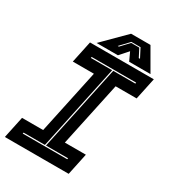

<svg xmlns="http://www.w3.org/2000/svg" viewBox="-221 -969 972 1080"><g transform="rotate(30 265.0 -429.0)"><path d="M-17 0 13 -141.5H150L239 -558.5H102L132 -700H546.5L516.5 -558.5H380L291 -141.5H427.5L397.5 0ZM60.5 -67H349.5L351 -74H207.5L325 -627H468.5L470 -634H181L179.5 -627H318L200.5 -74H62ZM307.5 -858H433.5L515.5 -716H377L352 -770L304 -716H165.5ZM332 -819 277 -761H284.5L334 -813.5H386.5L413.5 -761H421.5L391.5 -819Z"/></g></svg>

Font: Tourney ExtraBold
Style: Italic
Weight: 800
Italic angle: -12°
Version: Version 1.015